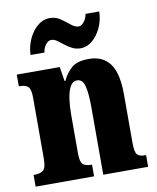

<svg xmlns="http://www.w3.org/2000/svg" viewBox="-86 -839 742 906"><g transform="rotate(-10 285.0 -386.0)"><path d="M11 0V-56H15Q44 -56 58 -68Q72 -80 72 -124V-416Q72 -457 59 -468.5Q46 -480 19 -480H15V-536H221L232 -467H236Q252 -503 279.5 -526.5Q307 -550 362 -550Q429 -550 463 -504Q497 -458 497 -357V-126Q497 -80 507.5 -68Q518 -56 546 -56H550V0H335V-325Q335 -389 326 -424.5Q317 -460 290 -460Q269 -460 257 -438Q245 -416 240 -381Q235 -346 235 -306V-121Q235 -79 247.5 -67.5Q260 -56 288 -56H291V0ZM334 -606Q312 -606 293.5 -615.5Q275 -625 259.5 -637.5Q244 -650 230.5 -659.5Q217 -669 203 -669Q188 -669 176 -652.5Q164 -636 162 -616H95Q97 -659 114 -694.5Q131 -730 157 -751Q183 -772 213 -772Q243 -772 265.5 -756Q288 -740 307 -724.5Q326 -709 343 -709Q356 -709 369 -725.5Q382 -742 384 -762H450Q449 -719 432 -683.5Q415 -648 389.5 -627Q364 -606 334 -606Z"/></g></svg>

Font: Noto Serif Armenian ExtraCondensed Black
Style: Regular
Weight: 900
Width: 2
Designer: Monotype Design Team
Foundry: Monotype Imaging Inc.
Version: Version 2.008; ttfautohint (v1.8.4.7-5d5b)